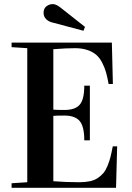

<svg xmlns="http://www.w3.org/2000/svg" viewBox="-20 -901 631 921"><path d="M35.6 0V-22L110.8 -26.9V-669.9L35.6 -674.8V-696.8H516.6L521.5 -498H501Q495.1 -531.2 488.5 -554.4Q481.9 -577.6 469.7 -601.1Q457.5 -624.5 441.2 -638.4Q424.8 -652.3 399.2 -661.1Q373.5 -669.9 339.8 -669.9Q298.3 -669.9 235.8 -665V-375Q250.5 -373.5 289.1 -373.5Q340.3 -373.5 362.3 -398.7Q384.3 -423.8 384.3 -490.2H411.1V-228H384.3Q384.3 -294.4 362.1 -320.6Q339.8 -346.7 289.1 -346.7Q251.5 -346.7 235.8 -345.2V-31.7Q298.3 -26.9 359.9 -26.9Q388.7 -26.9 410.6 -31.5Q432.6 -36.1 448.7 -46.9Q464.8 -57.6 476.1 -71Q487.3 -84.5 495.8 -105.5Q504.4 -126.5 509.8 -147.5Q515.1 -168.5 521 -199.2H542L536.6 0ZM189 -839.8Q189 -859.9 202.6 -870.6Q216.3 -881.3 233.4 -881.3Q249 -881.3 269.5 -865.2L387.7 -772L380.4 -753.4L233.4 -792.5Q214.8 -796.4 201.9 -808.6Q189 -820.8 189 -839.8Z"/></svg>

Font: Vidaloka
Style: Regular
Weight: 400
Designer: Cyreal (www.cyreal.org)
Foundry: Cyreal (www.cyreal.org)
Version: Version 1.011